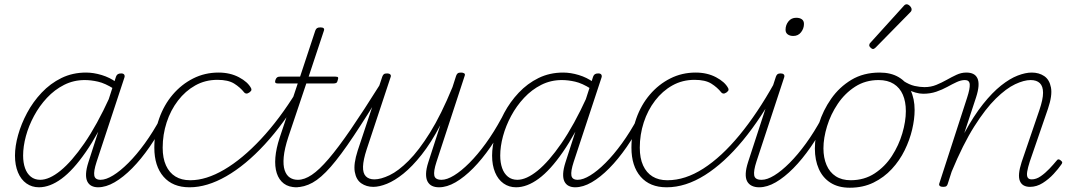

<svg xmlns="http://www.w3.org/2000/svg" viewBox="-20 -858 5023 897"><path d="M162 17Q129 17 103.5 -1Q78 -19 64 -52.5Q50 -86 50 -131Q50 -175 64.5 -227Q79 -279 106.5 -330.5Q134 -382 174.5 -425Q215 -468 267 -493.5Q319 -519 382 -519Q417 -519 455 -507.5Q493 -496 523 -474L512 -443Q471 -469 438 -476.5Q405 -484 376 -484Q324 -484 279.5 -461.5Q235 -439 199.5 -401Q164 -363 139 -316.5Q114 -270 101 -222Q88 -174 88 -131Q88 -98 97 -72.5Q106 -47 124 -32.5Q142 -18 168 -18Q210 -18 262.5 -60.5Q315 -103 374 -188.5Q433 -274 492 -403L501 -365Q439 -232 380.5 -147.5Q322 -63 267.5 -23Q213 17 162 17ZM438 17Q421 17 408 10.5Q395 4 388 -10Q381 -24 382 -46.5Q383 -69 393 -100L522 -500Q525 -508 530.5 -511.5Q536 -515 546 -515Q557 -515 560.5 -509Q564 -503 561 -495L431 -101Q417 -58 420.5 -38Q424 -18 450 -18Q458 -18 461 -12.5Q464 -7 462.5 -0.5Q461 6 455 11.5Q449 17 438 17Z M438 17Q429 17 425 11.5Q421 6 422.5 -0.5Q424 -7 431 -12.5Q438 -18 450 -18Q475 -18 508.5 -38.5Q542 -59 580 -97Q618 -135 656.5 -188Q695 -241 730 -306Q734 -313 740 -312.5Q746 -312 750.5 -307Q755 -302 752 -295Q718 -228 678.5 -171Q639 -114 597.5 -72Q556 -30 515.5 -6.5Q475 17 438 17Z M865 17Q787 17 744 -32.5Q701 -82 701 -168Q701 -240 723.5 -304Q746 -368 787 -416Q828 -464 882.5 -491.5Q937 -519 1001 -519Q1055 -519 1096.5 -497Q1138 -475 1153 -446Q1155 -442 1154.5 -437.5Q1154 -433 1145 -426Q1136 -420 1130 -421Q1124 -422 1121 -426Q1102 -450 1074 -467.5Q1046 -485 996 -485Q939 -485 892.5 -459Q846 -433 811.5 -388Q777 -343 758.5 -286Q740 -229 740 -168Q740 -119 755.5 -85Q771 -51 799.5 -33.5Q828 -16 868 -16Q877 -16 881.5 -11Q886 -6 885.5 0.5Q885 7 879.5 12Q874 17 865 17Z M866 17Q857 17 852.5 12Q848 7 848.5 0.5Q849 -6 854.5 -11Q860 -16 870 -16Q943 -16 1027.5 -65.5Q1112 -115 1199 -208Q1286 -301 1366 -431Q1370 -438 1376.5 -437Q1383 -436 1387.5 -430.5Q1392 -425 1388 -418Q1307 -281 1217 -183.5Q1127 -86 1037 -34.5Q947 17 866 17Z M1366 17Q1329 17 1306 -0.5Q1283 -18 1273 -49Q1263 -80 1266.5 -122.5Q1270 -165 1287 -216L1371 -468H1278Q1268 -468 1266 -472.5Q1264 -477 1267 -485Q1270 -493 1274.5 -496.5Q1279 -500 1288 -500H1382L1453 -715Q1456 -723 1461 -726.5Q1466 -730 1477 -730Q1488 -730 1492 -726Q1496 -722 1493 -714L1422 -500H1547Q1558 -500 1559.5 -496Q1561 -492 1558 -484Q1556 -474 1551.5 -471Q1547 -468 1537 -468H1411L1327 -218Q1309 -163 1305.5 -124.5Q1302 -86 1310 -62.5Q1318 -39 1334 -28.5Q1350 -18 1371 -18Q1379 -18 1383 -12.5Q1387 -7 1387 -0.5Q1387 6 1382 11.5Q1377 17 1366 17Z M1360 17Q1351 17 1347 11.5Q1343 6 1344.5 -0.5Q1346 -7 1353 -12.5Q1360 -18 1372 -18Q1402 -18 1436.5 -41Q1471 -64 1515.5 -116Q1560 -168 1619 -254Q1678 -340 1757 -466Q1761 -475 1768 -474Q1775 -473 1779 -467Q1783 -461 1778 -453Q1693 -314 1632 -222.5Q1571 -131 1525 -78.5Q1479 -26 1440 -4.5Q1401 17 1360 17Z M1724 15Q1692 15 1668 -1.5Q1644 -18 1637.5 -55Q1631 -92 1651 -154L1766 -500Q1769 -508 1773.5 -511.5Q1778 -515 1789 -515Q1798 -515 1803 -510.5Q1808 -506 1805 -498L1693 -160Q1677 -111 1676 -80Q1675 -49 1689 -34.5Q1703 -20 1729 -20Q1759 -20 1800 -39.5Q1841 -59 1889 -107Q1937 -155 1989 -238.5Q2041 -322 2094 -451L2111 -504Q2114 -512 2118.5 -515.5Q2123 -519 2134 -519Q2143 -519 2148.5 -515.5Q2154 -512 2151 -504L2019 -101Q2005 -58 2009 -38Q2013 -18 2043 -18Q2051 -18 2054 -12.5Q2057 -7 2055.5 -0.5Q2054 6 2048 11.5Q2042 17 2031 17Q2012 17 1998.5 10.5Q1985 4 1977.5 -10Q1970 -24 1970.5 -46.5Q1971 -69 1981 -100L2037 -273Q1994 -191 1950 -135.5Q1906 -80 1865 -47Q1824 -14 1788 0.5Q1752 15 1724 15Z M2031 17Q2022 17 2018 11.5Q2014 6 2015.5 -0.5Q2017 -7 2024 -12.5Q2031 -18 2043 -18Q2068 -18 2101.5 -38.5Q2135 -59 2173 -97Q2211 -135 2249.5 -188Q2288 -241 2323 -306Q2327 -313 2333 -312.5Q2339 -312 2343.5 -307Q2348 -302 2345 -295Q2311 -228 2271.5 -171Q2232 -114 2190.5 -72Q2149 -30 2108.5 -6.5Q2068 17 2031 17Z M2391 17Q2358 17 2332.5 -1Q2307 -19 2293 -52.5Q2279 -86 2279 -131Q2279 -175 2293.5 -227Q2308 -279 2335.5 -330.5Q2363 -382 2403.5 -425Q2444 -468 2496 -493.5Q2548 -519 2611 -519Q2646 -519 2684 -507.5Q2722 -496 2752 -474L2741 -443Q2700 -469 2667 -476.5Q2634 -484 2605 -484Q2553 -484 2508.5 -461.5Q2464 -439 2428.5 -401Q2393 -363 2368 -316.5Q2343 -270 2330 -222Q2317 -174 2317 -131Q2317 -98 2326 -72.5Q2335 -47 2353 -32.5Q2371 -18 2397 -18Q2439 -18 2491.5 -60.5Q2544 -103 2603 -188.5Q2662 -274 2721 -403L2730 -365Q2668 -232 2609.5 -147.5Q2551 -63 2496.5 -23Q2442 17 2391 17ZM2667 17Q2650 17 2637 10.5Q2624 4 2617 -10Q2610 -24 2611 -46.5Q2612 -69 2622 -100L2751 -500Q2754 -508 2759.5 -511.5Q2765 -515 2775 -515Q2786 -515 2789.5 -509Q2793 -503 2790 -495L2660 -101Q2646 -58 2649.5 -38Q2653 -18 2679 -18Q2687 -18 2690 -12.5Q2693 -7 2691.5 -0.5Q2690 6 2684 11.5Q2678 17 2667 17Z M2667 17Q2658 17 2654 11.5Q2650 6 2651.5 -0.5Q2653 -7 2660 -12.5Q2667 -18 2679 -18Q2704 -18 2737.5 -38.5Q2771 -59 2809 -97Q2847 -135 2885.5 -188Q2924 -241 2959 -306Q2963 -313 2969 -312.5Q2975 -312 2979.5 -307Q2984 -302 2981 -295Q2947 -228 2907.5 -171Q2868 -114 2826.5 -72Q2785 -30 2744.5 -6.5Q2704 17 2667 17Z M3094 17Q3016 17 2973 -32.5Q2930 -82 2930 -168Q2930 -240 2952.5 -304Q2975 -368 3016 -416Q3057 -464 3111.5 -491.5Q3166 -519 3230 -519Q3284 -519 3325.5 -497Q3367 -475 3382 -446Q3384 -442 3383.5 -437.5Q3383 -433 3374 -426Q3365 -420 3359 -421Q3353 -422 3350 -426Q3331 -450 3303 -467.5Q3275 -485 3225 -485Q3168 -485 3121.5 -459Q3075 -433 3040.5 -388Q3006 -343 2987.5 -286Q2969 -229 2969 -168Q2969 -119 2984.5 -85Q3000 -51 3028.5 -33.5Q3057 -16 3097 -16Q3106 -16 3110.5 -11Q3115 -6 3114.5 0.5Q3114 7 3108.5 12Q3103 17 3094 17Z M3095 17Q3086 17 3081.5 12Q3077 7 3077.5 0.5Q3078 -6 3083.5 -11Q3089 -16 3099 -16Q3181 -16 3266 -70.5Q3351 -125 3435 -227Q3519 -329 3597 -469Q3601 -476 3608 -475.5Q3615 -475 3618.5 -469.5Q3622 -464 3617 -455Q3538 -308 3451 -202.5Q3364 -97 3273.5 -40Q3183 17 3095 17Z M3526 17Q3507 17 3492.5 10Q3478 3 3470.5 -11Q3463 -25 3464 -47.5Q3465 -70 3475 -101L3605 -500Q3608 -508 3612.5 -511.5Q3617 -515 3627 -515Q3637 -515 3641.5 -510.5Q3646 -506 3644 -498L3514 -103Q3500 -60 3503.5 -39Q3507 -18 3537 -18Q3547 -18 3550 -12.5Q3553 -7 3551 -0.5Q3549 6 3543 11.5Q3537 17 3526 17ZM3686 -690Q3670 -690 3660 -697.5Q3650 -705 3650 -719Q3650 -741 3663.5 -758Q3677 -775 3700 -775Q3716 -775 3726 -768Q3736 -761 3736 -746Q3736 -725 3722.5 -707.5Q3709 -690 3686 -690Z M3527 17Q3518 17 3514 11.5Q3510 6 3511.5 -0.5Q3513 -7 3520 -12.5Q3527 -18 3539 -18Q3564 -18 3597.5 -38.5Q3631 -59 3669 -97Q3707 -135 3745.5 -188Q3784 -241 3819 -306Q3823 -313 3829 -312.5Q3835 -312 3839.5 -307Q3844 -302 3841 -295Q3807 -228 3767.5 -171Q3728 -114 3686.5 -72Q3645 -30 3604.5 -6.5Q3564 17 3527 17Z M3950 19Q3897 19 3860.5 -4Q3824 -27 3805.5 -68.5Q3787 -110 3787 -164Q3787 -219 3806 -280.5Q3825 -342 3863 -396.5Q3901 -451 3957.5 -485Q4014 -519 4090 -519Q4142 -519 4178.5 -497.5Q4215 -476 4234 -436.5Q4253 -397 4253 -344Q4253 -302 4241.5 -253Q4230 -204 4206.5 -156Q4183 -108 4146.5 -68.5Q4110 -29 4061 -5Q4012 19 3950 19ZM3954 -16Q4018 -16 4066.5 -48Q4115 -80 4147 -129.5Q4179 -179 4195.5 -235Q4212 -291 4212 -339Q4212 -383 4198 -415.5Q4184 -448 4155.5 -466Q4127 -484 4085 -484Q4023 -484 3975 -453Q3927 -422 3894 -373Q3861 -324 3844 -268.5Q3827 -213 3827 -165Q3827 -121 3841.5 -87Q3856 -53 3884.5 -34.5Q3913 -16 3954 -16Z M4293 -420Q4276 -420 4257 -425.5Q4238 -431 4220 -440Q4202 -449 4187 -460Q4179 -467 4176.5 -473Q4174 -479 4176.5 -483Q4179 -487 4184.5 -487Q4190 -487 4199 -481Q4228 -462 4253 -456.5Q4278 -451 4299 -451Q4329 -451 4354.5 -461.5Q4380 -472 4403 -485Q4426 -498 4448.5 -508.5Q4471 -519 4494 -519Q4503 -519 4506.5 -513.5Q4510 -508 4508.5 -501.5Q4507 -495 4501.5 -489.5Q4496 -484 4488 -484Q4470 -484 4449.5 -474.5Q4429 -465 4405.5 -452Q4382 -439 4354 -429.5Q4326 -420 4293 -420Z M4058 -629Q4054 -629 4047.5 -635Q4041 -641 4041 -646Q4041 -649 4042 -652Q4043 -655 4047 -659L4201 -829Q4205 -834 4208.5 -836Q4212 -838 4216 -838Q4221 -838 4226.5 -834Q4232 -830 4235.5 -824.5Q4239 -819 4239 -814Q4239 -811 4238 -808Q4237 -805 4233 -801L4071 -636Q4064 -629 4058 -629Z M4386 15Q4376 15 4371 11Q4366 7 4368 0L4498 -401Q4512 -444 4510.5 -464Q4509 -484 4488 -484Q4479 -484 4475 -489.5Q4471 -495 4472.5 -501.5Q4474 -508 4480 -513.5Q4486 -519 4495 -519Q4514 -519 4527 -512.5Q4540 -506 4546.5 -492Q4553 -478 4551.5 -456Q4550 -434 4540 -403L4485 -236Q4529 -317 4572.5 -371.5Q4616 -426 4657 -458.5Q4698 -491 4734.5 -505Q4771 -519 4800 -519Q4834 -519 4858.5 -502.5Q4883 -486 4890 -449Q4897 -412 4876 -350L4791 -103Q4782 -75 4779 -56.5Q4776 -38 4781 -29Q4786 -20 4800 -20Q4821 -20 4842 -34.5Q4863 -49 4882.5 -69.5Q4902 -90 4915 -106Q4920 -113 4924.5 -113.5Q4929 -114 4935 -109Q4943 -103 4942.5 -98.5Q4942 -94 4938 -89Q4925 -70 4902.5 -45.5Q4880 -21 4851.5 -3Q4823 15 4792 15Q4775 15 4763 8.5Q4751 2 4745 -12Q4739 -26 4741 -48Q4743 -70 4753 -101L4836 -344Q4853 -394 4853 -424.5Q4853 -455 4838 -469.5Q4823 -484 4795 -484Q4764 -484 4722.5 -464.5Q4681 -445 4632.5 -397.5Q4584 -350 4531.5 -267Q4479 -184 4426 -56L4408 0Q4406 8 4401.5 11.5Q4397 15 4386 15Z"/></svg>

Font: Playwrite US Trad Thin
Style: Regular
Weight: 250
Designer: Veronika Burian, José Scaglione
Foundry: TypeTogether
Version: Version 1.003